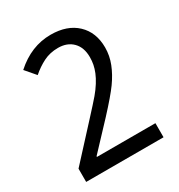

<svg xmlns="http://www.w3.org/2000/svg" viewBox="-171 -841 894 957"><g transform="rotate(-30 275.5 -362.0)"><path d="M492.2 0H46.9V-76.2L217.8 -262.2Q275.4 -324.7 296.4 -349.6Q317.4 -374.5 333 -399.4Q348.6 -424.3 357.4 -446Q366.2 -467.8 370.1 -487.8Q374 -507.8 374 -529.8Q374 -585.4 342.8 -617.2Q311.5 -648.9 258.8 -648.9Q212.4 -648.9 175 -630.1Q137.7 -611.3 104 -582L54.2 -640.1Q147.5 -724.1 259.8 -724.1Q354.5 -724.1 409.2 -672.4Q463.9 -620.6 463.9 -533.2Q463.9 -486.3 446.3 -441.7Q428.7 -397 397.5 -353.5Q366.2 -310.1 293 -231L155.8 -85V-81.1H492.2Z"/></g></svg>

Font: Noto Sans Gujarati UI
Style: Regular
Weight: 400
Designer: Monotype Design Team
Foundry: Monotype Imaging Inc.
Version: Version 1.03